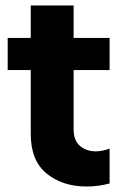

<svg xmlns="http://www.w3.org/2000/svg" viewBox="-20 -676 460 699"><path d="M8 -538H92V-656H248V-538H379V-421H248V-205Q248 -165 271 -145Q294 -125 329 -125Q352 -125 379 -135V-8Q337 3 295 3Q208 3 150 -44Q92 -91 92 -188V-421H8Z"/></svg>

Font: Chess Sans
Style: Bold
Weight: 700
Designer: Wolf Bōese
Foundry: Wolf Bōese
Version: Version 7.223